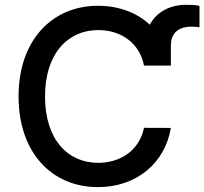

<svg xmlns="http://www.w3.org/2000/svg" viewBox="-20 -761 842 791"><path d="M683.9 -490.8V-571.7C683.9 -632.8 724.1 -651.3 769.5 -651.3C780.2 -651.3 793.3 -649.9 801.8 -648.8V-736.9C784.8 -741.1 765.3 -741.1 745.7 -741.1C681.5 -741.1 625 -712.7 597.3 -659.1C543 -709.9 468 -737.2 383.5 -737.2C195.3 -737.2 56.5 -596.2 56.5 -363.6C56.5 -131 194.6 9.9 383.5 9.9C543.3 9.9 660.2 -90.2 683.9 -234L573.2 -234.4C554.3 -141.3 476.2 -90.2 384.2 -90.2C259.6 -90.2 165.5 -185.7 165.5 -363.6C165.5 -540.1 259.2 -637.1 384.6 -637.1C477.3 -637.1 555 -584.9 573.2 -490.8Z"/></svg>

Font: Margiela Sans Medium
Style: Regular
Weight: 500
Designer: Stefan Endress, Andreas Faust
Version: Version 1.100;FEAKit 1.0